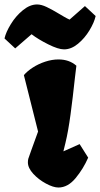

<svg xmlns="http://www.w3.org/2000/svg" viewBox="-95 -836 451 866"><path d="M45.9 -157.7Q64 -206.1 76.7 -242.7L12.7 -497.1Q27.8 -515.1 53.2 -531.5Q78.6 -547.9 109.1 -557.9Q139.6 -567.9 168.9 -567.9Q217.3 -567.9 249.5 -539.6Q247.1 -524.9 243.2 -487.3Q233.4 -395.5 223.1 -319.6Q212.9 -243.7 200.2 -191.4L190.9 -153.3L264.2 -186L302.7 -125Q281.2 -75.2 246.1 -32.7Q210.9 9.8 168.5 9.8Q145.5 9.8 112.3 -8.1Q79.1 -25.9 54.9 -52.2Q30.8 -78.6 30.8 -103.5Q30.8 -112.8 32.7 -120.1Q34.7 -127.4 45.9 -157.7ZM193.8 -613.3Q226.1 -613.3 256.6 -638.4Q287.1 -663.6 308.6 -699.2Q330.1 -734.9 336.4 -763.7L288.1 -808.6L218.8 -747.6Q208.5 -752 193.6 -760.7Q178.7 -769.5 175.3 -771.5Q139.6 -793 115.5 -804.4Q91.3 -815.9 72.3 -815.9Q40 -815.9 8.3 -790Q-23.4 -764.2 -45.9 -727.5Q-68.4 -690.9 -74.7 -662.6L-26.4 -617.7L47.4 -681.6Q77.1 -658.7 122.6 -636Q168 -613.3 193.8 -613.3Z"/></svg>

Font: Fruktur
Style: Regular
Weight: 400
Designer: Viktoriya Grabowska
Foundry: Viktoriya Grabowska
Version: Version 1.004; ttfautohint (v1.4.1)